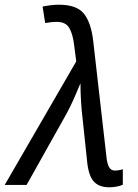

<svg xmlns="http://www.w3.org/2000/svg" viewBox="-76 -786 587 816"><path d="M389 10Q347 10 324.5 -12.5Q302 -35 295 -93L275 -282Q271 -314 268.5 -354Q266 -394 266 -432Q252 -398 238 -366.5Q224 -335 208 -305L37 0H-56L248 -525L239 -595Q234 -639 219 -666Q204 -693 166 -693Q152 -693 139 -691.5Q126 -690 116 -688L105 -758Q118 -761 137 -763.5Q156 -766 174 -766Q250 -766 280.5 -728Q311 -690 320 -613L377 -114Q380 -89 388 -75Q396 -61 413 -61Q419 -61 428.5 -62.5Q438 -64 446 -67V-1Q436 4 419.5 7Q403 10 389 10Z"/></svg>

Font: BC Sans
Style: Italic
Weight: 400
Italic angle: -12°
Designer: Monotype Design Team
Designer: Province of B.C.
Foundry: Monotype Imaging Inc.
Version: Version 2.000;GOOG;noto-source:20170915:90ef993387c0